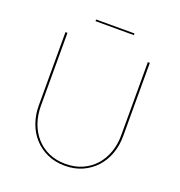

<svg xmlns="http://www.w3.org/2000/svg" viewBox="-147 -950 1013 1082"><g transform="rotate(20 360.0 -408.5)"><path d="M107 0ZM360 -2Q416.5 -2 461.2 -22.2Q506 -42.5 537 -77.5Q568 -112.5 584.5 -159.5Q601 -206.5 601 -260V-700H613V-260Q613 -204.5 595.5 -155.5Q578 -106.5 545 -70Q512 -33.5 465.2 -12.2Q418.5 9 360 9Q301.5 9 254.8 -12.2Q208 -33.5 175 -70Q142 -106.5 124.5 -155.5Q107 -204.5 107 -260V-700H119V-261Q119 -207.5 135.5 -160.2Q152 -113 183 -77.8Q214 -42.5 258.8 -22.2Q303.5 -2 360 -2ZM245 -826H475V-816H245Z"/></g></svg>

Font: Lato Hairline
Style: Regular
Weight: 100
Designer: Lukasz Dziedzic
Foundry: tyPoland Lukasz Dziedzic
Version: Version 2.007; 2014-02-27